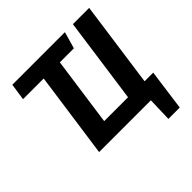

<svg xmlns="http://www.w3.org/2000/svg" viewBox="-215 -875 1219 1219"><g transform="rotate(-45 395.0 -265.0)"><path d="M759.8 -691.9 679.2 -113.8H756.8L719.2 162.1H617.2L622.1 0H157.2L238.8 -579.1H53.2L69.8 -691.9H542L509.8 -579.1H383.8L318.8 -116.2H533.2L613.8 -691.9Z"/></g></svg>

Font: FiraGO SemiBold
Style: Italic
Weight: 600
Italic angle: -8°
Designer: bBox Type GmbH
Foundry: bBox Type GmbH
Version: Version 1.001;PS 001.001;hotconv 1.0.88;makeotf.lib2.5.64775